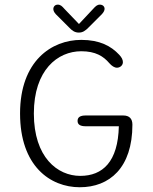

<svg xmlns="http://www.w3.org/2000/svg" viewBox="-20 -797 659 828"><path d="M363 -679.5 419 -735.5C427.5 -744.5 431 -752.5 431 -759C431 -769.5 422.5 -777 410.5 -777C399 -777 392 -770 381.5 -758.5L320.5 -693.5L258 -758.5C247.5 -770.5 241 -777 229 -777C218 -777 210 -769 210 -758C210 -752 213 -744 221 -735.5L277 -679.5C291.5 -664 303 -656.5 320 -656.5C336.5 -656.5 348 -664 363 -679.5ZM324 10.5C452 10.5 551 -73 551 -259.5C551 -285 538 -299 511.5 -299H349.5C326 -299 314.5 -291.5 314.5 -275.5C314.5 -259.5 326.5 -252.5 350 -252.5H492.5C489 -99.5 423 -38.5 326 -38.5C228 -38.5 126 -118.5 126 -307.5C126 -495 228.5 -576 330.5 -576C392 -576 426 -554.5 451.5 -524.5C462 -512.5 473.5 -505 484.5 -505C497 -505 510 -514.5 510 -529C510 -539 505 -549.5 494 -561C459 -598.5 410 -625 330.5 -625C203 -625 66.5 -534.5 66.5 -307.5C66.5 -81 196.5 10.5 324 10.5Z"/></svg>

Font: RTM Light Light
Style: Regular
Weight: 300
Designer: after Tyler Finck
Foundry: An Endless Supply
Version: Version 1.000;Glyphs 3.2.1 (3258)